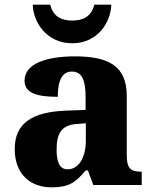

<svg xmlns="http://www.w3.org/2000/svg" viewBox="-20 -791 654 821"><path d="M289 -606C398 -606 454 -696 456 -771H383C372 -723 338 -703 289 -703C240 -703 206 -723 195 -771H120C122 -696 179 -606 289 -606ZM200 10C273 10 302 -9 346 -62H356L379 0H586V-57H582C537 -57 522 -73 522 -128V-381C522 -506 448 -550 301 -550C183 -550 85 -521 85 -446C85 -396 131 -377 227 -377C227 -447 246 -485 287 -485C331 -485 346 -448 346 -375V-321L265 -318C116 -313 43 -263 43 -154C43 -43 113 10 200 10ZM269 -67C236 -67 222 -96 222 -151C222 -221 243 -257 310 -261L347 -264V-191C347 -116 316 -67 269 -67Z"/></svg>

Font: Noto Serif Gurmukhi ExtraBold
Style: Regular
Weight: 800
Designer: Vaibhav Singh and the Monotype Design Team
Foundry: Monotype Imaging Inc.
Version: Version 2.004